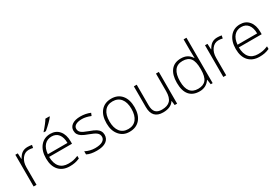

<svg xmlns="http://www.w3.org/2000/svg" viewBox="54 -1770 4005 2783"><g transform="rotate(-30 2056.5 -378.0)"><path d="M297.9 -541Q330.1 -541 370.1 -534.2L360.8 -487.3Q328.1 -496.1 292 -496.1Q224.1 -496.1 180.7 -438.2Q137.2 -380.4 137.2 -293V0H88.9V-530.8H129.9L134.8 -435.1H138.2Q171.9 -494.6 208 -517.1Q245.1 -541 297.9 -541Z M796.9 -766.1V-757.8Q779.3 -732.4 736.8 -690.2Q694.3 -647.9 644 -606H609.9V-613.8Q645 -651.9 679.9 -697Q714.8 -742.2 728 -766.1ZM692.4 9.8Q576.7 9.8 512 -61.5Q447.3 -132.8 447.3 -260.7Q447.3 -388.7 510 -464.8Q572.8 -541 678.2 -541Q772 -541 826.2 -475.6Q880.4 -410.2 880.4 -297.9V-258.8H498Q499 -149.4 549.1 -91.8Q599.1 -34.2 692.4 -34.2Q739.3 -34.2 773.7 -40.8Q808.1 -47.4 859.4 -67.9V-23.9Q815.4 -4.9 777.6 2.4Q739.7 9.8 692.4 9.8ZM829.1 -301.8Q829.1 -394 789.1 -446Q749 -498 675 -498Q601.1 -498 554.9 -447.3Q508.8 -396.5 501 -301.8Z M979 -75.2Q1057.1 -35.2 1141.1 -35.2Q1225.1 -35.2 1266.6 -60.8Q1308.1 -86.4 1308.1 -128.9Q1308.1 -171.4 1275.4 -198.5Q1242.7 -225.6 1166.5 -252.7Q1090.3 -279.8 1057.1 -301.3Q1023.9 -322.8 1008.1 -349.1Q992.2 -375.5 992.2 -412.1Q992.2 -471.2 1042 -506.3Q1092.8 -541 1180.4 -541Q1268.1 -541 1345.2 -508.8L1327.1 -464.8Q1247.1 -497.1 1182.1 -497.1Q1117.2 -497.1 1079.1 -475.6Q1041 -454.1 1041 -414.3Q1041 -374.5 1070.6 -349.6Q1100.1 -324.7 1178.7 -296.6Q1257.3 -268.6 1290.5 -247.1Q1356 -206.1 1356 -136.5Q1356 -66.9 1301.8 -28.6Q1247.6 9.8 1144.3 9.8Q1041 9.8 979 -22.9Z M1461.4 -266.1Q1461.4 -395.5 1524.4 -468.3Q1587.4 -541 1697 -541Q1806.6 -541 1868.9 -467.3Q1931.2 -393.6 1931.2 -264.9Q1931.2 -136.2 1868.2 -63.2Q1805.2 9.8 1694.3 9.8Q1691.9 9.8 1689 9.8Q1587.9 9.8 1524.7 -64.9Q1461.4 -139.6 1461.4 -258.8Q1461.4 -262.7 1461.4 -266.1ZM1560.1 -95.2Q1608.4 -34.2 1696.3 -34.2Q1784.2 -34.2 1832 -95.2Q1879.9 -156.2 1879.9 -266.4Q1879.9 -376.5 1831.3 -436.8Q1782.7 -497.1 1695.1 -497.1Q1607.4 -497.1 1559.8 -436.8Q1512.2 -376.5 1512.2 -266.8Q1512.2 -157.2 1560.1 -95.2Z M2490.7 0H2449.7L2440.9 -73.2H2438Q2385.7 9.8 2253.9 9.8Q2072.8 9.8 2072.8 -184.1V-530.8H2120.6V-187Q2120.6 -107.4 2154.1 -70.8Q2187.5 -34.2 2258.8 -34.2Q2353 -34.2 2397.9 -82Q2442.9 -129.9 2442.9 -237.8V-530.8H2490.7Z M3085.4 0H3053.2L3041.5 -81.1H3037.6Q2977.1 9.8 2865.5 9.8Q2753.9 9.8 2695.8 -58.8Q2637.7 -127.4 2637.7 -261.5Q2637.7 -395.5 2695.3 -468.3Q2752.9 -541 2862.8 -541Q2921.4 -541 2963.1 -519.5Q3004.9 -498 3037.6 -448.2H3040.5Q3037.6 -509.8 3037.6 -568.8V-759.8H3085.4ZM3037.6 -257.8V-266.1Q3037.6 -389.6 2996.1 -443.4Q2954.6 -497.1 2865.5 -497.1Q2776.4 -497.1 2732.4 -436.3Q2688.5 -375.5 2688.5 -258.8Q2688.5 -33.2 2863.8 -33.2Q2953.6 -33.2 2995.6 -85.4Q3037.6 -137.7 3037.6 -257.8Z M3472.7 -541Q3504.9 -541 3544.9 -534.2L3535.6 -487.3Q3502.9 -496.1 3466.8 -496.1Q3398.9 -496.1 3355.5 -438.2Q3312 -380.4 3312 -293V0H3263.7V-530.8H3304.7L3309.6 -435.1H3313Q3346.7 -494.6 3382.8 -517.1Q3419.9 -541 3472.7 -541Z M3867.2 9.8Q3752 9.8 3686.5 -61.5Q3622.1 -132.8 3622.1 -260.3Q3622.1 -387.7 3684.3 -464.4Q3746.6 -541 3853 -541Q3946.8 -541 4001 -475.3Q4055.2 -409.7 4055.2 -297.9V-258.8H3672.9Q3673.8 -149.4 3723.9 -91.8Q3773.9 -34.2 3867.2 -34.2Q3913.6 -34.2 3948.7 -41Q3983.9 -47.9 4034.2 -67.9V-23.9Q3989.7 -4.4 3951.4 2.7Q3913.1 9.8 3867.2 9.8ZM4003.9 -301.8Q4003.9 -394 3963.4 -446Q3922.9 -498 3849.4 -498Q3775.9 -498 3729.7 -447.3Q3683.6 -396.5 3675.8 -301.8Z"/></g></svg>

Font: Open Sans Hebrew Light
Style: Regular
Weight: 300
Foundry: Ascender Corporation, Yanek Iontef
Version: Version 2.001;PS 002.001;hotconv 1.0.70;makeotf.lib2.5.58329